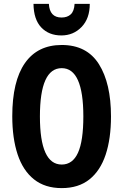

<svg xmlns="http://www.w3.org/2000/svg" viewBox="-20 -956 633 986"><path d="M550 -358Q550 -244 522.5 -161.5Q495 -79 439 -34.5Q383 10 297 10Q211 10 154.5 -35Q98 -80 70.5 -163Q43 -246 43 -359Q43 -539 108 -632Q173 -725 297 -725Q426 -725 488 -626.5Q550 -528 550 -358ZM185 -358Q185 -111 297 -111Q353 -111 380.5 -171.5Q408 -232 408 -358Q408 -606 297 -606Q185 -606 185 -358ZM441 -936Q441 -861 399 -817.5Q357 -774 295 -774Q231 -774 192 -815Q153 -856 152 -936H231Q235 -866 296 -866Q326 -866 343.5 -882.5Q361 -899 363 -936Z"/></svg>

Font: Noto Sans ExtraCondensed
Style: Bold
Weight: 700
Width: 2
Designer: Monotype Design Team
Foundry: Monotype Imaging Inc.
Version: Version 2.013; ttfautohint (v1.8.4.7-5d5b)